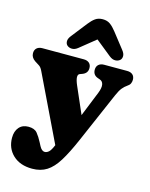

<svg xmlns="http://www.w3.org/2000/svg" viewBox="-141 -832 902 1153"><g transform="rotate(15 309.5 -255.5)"><path d="M404.5 -7.5Q367 79 334.2 132Q301.5 185 263.5 209Q225.5 233 173 233Q97.5 233 53.2 191.2Q9 149.5 9 84Q9 43.5 30 19.2Q51 -5 88 -5Q125.5 -5 142.8 15.8Q160 36.5 176 67.5L187 88.5Q201.5 116 220 116Q233 116 245.2 105.2Q257.5 94.5 271.5 60.5L74 -349.5Q64 -370.5 51.5 -377.8Q39 -385 24.5 -395Q-1 -412.5 -1 -439Q-1 -459.5 11.8 -470.8Q24.5 -482 46 -482H303Q325 -482 337.5 -470.8Q350 -459.5 350 -439Q350 -407 317 -395L303 -390Q278.5 -381 306 -318L377 -155L439.5 -310Q453 -344 449.2 -364Q445.5 -384 428 -390L414 -395Q383 -406 383 -439Q383 -459.5 395.8 -470.8Q408.5 -482 430 -482H573Q595 -482 607.5 -470.8Q620 -459.5 620 -439Q620 -426 614.8 -415.2Q609.5 -404.5 595.5 -395.5Q581 -386 567.8 -369.8Q554.5 -353.5 540.5 -321ZM254 -539.5Q235.5 -524.5 217.2 -525Q199 -525.5 187.5 -536Q178 -544.5 177.5 -560.5Q177 -576.5 192 -595.5L268 -692.5Q287 -717 305.8 -730.5Q324.5 -744 352 -744Q379.5 -744 398.2 -730.5Q417 -717 436 -692.5L512 -595.5Q527 -576.5 526.5 -560.5Q526 -544.5 516.5 -536Q505 -525.5 487 -525Q469 -524.5 450 -539.5L352 -618.5Z"/></g></svg>

Font: Fraunces 9pt S100 Black
Style: Regular
Weight: 900
Version: Version 1.000; ttfautohint (v1.8.3)